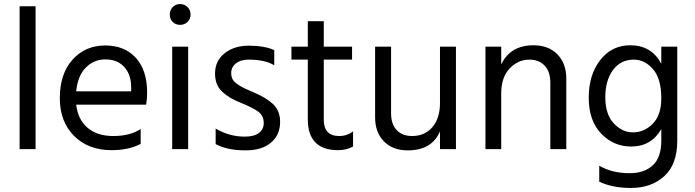

<svg xmlns="http://www.w3.org/2000/svg" viewBox="-20 -738 3438 950"><path d="M156 0H77V-707H156Z M676 -26Q617 5 532 5Q417 5 346.5 -65.5Q276 -136 276 -252Q276 -373 339 -443Q402 -513 501 -513Q596 -513 652 -452Q708 -391 708 -279Q708 -247 703 -220H357Q366 -145 414 -105Q462 -65 540 -65Q625 -65 676 -100ZM501 -444Q444 -444 404 -403Q364 -362 357 -286H629V-306Q629 -369 595 -406.5Q561 -444 501 -444Z M911 0H832V-507H911ZM908 -703Q923 -688 923 -666Q923 -644 908 -629.5Q893 -615 871 -615Q849 -615 834.5 -629.5Q820 -644 820 -666Q820 -688 834.5 -703Q849 -718 871 -718Q893 -718 908 -703Z M1366 -135Q1366 -70 1320.5 -32Q1275 6 1196 6Q1104 6 1047 -25V-102Q1114 -62 1191 -62Q1237 -62 1261 -80Q1285 -98 1285 -129Q1285 -165 1258.5 -185Q1232 -205 1170 -230Q1113 -252 1078.5 -285Q1044 -318 1044 -374Q1044 -437 1091.5 -474.5Q1139 -512 1210 -512Q1289 -512 1337 -490V-415Q1291 -443 1211 -443Q1171 -443 1147.5 -424.5Q1124 -406 1124 -377Q1124 -359 1131 -345.5Q1138 -332 1158.5 -319Q1179 -306 1188.5 -301.5Q1198 -297 1230 -283Q1294 -257 1330 -224Q1366 -191 1366 -135Z M1727 -13Q1694 5 1653 5Q1503 5 1503 -148V-443H1422V-507H1503V-633H1582V-507H1722V-443H1582V-146Q1582 -65 1658 -65Q1697 -65 1727 -88Z M2236 0H2157V-88Q2117 6 1998 6Q1923 6 1879.5 -38.5Q1836 -83 1836 -158V-507H1915V-178Q1915 -123 1943 -94Q1971 -65 2019 -65Q2082 -65 2119.5 -109Q2157 -153 2157 -228V-507H2236Z M2782 0H2703V-328Q2703 -384 2674.5 -413.5Q2646 -443 2600 -443Q2543 -443 2501.5 -399Q2460 -355 2460 -277V0H2382V-507H2460V-419Q2505 -514 2620 -514Q2694 -514 2738 -469Q2782 -424 2782 -349Z M3331 -41Q3331 75 3267 133.5Q3203 192 3102 192Q3010 192 2945 161V82Q3009 119 3095 119Q3168 119 3210 80Q3252 41 3252 -42V-99Q3202 -13 3103 -13Q3016 -13 2954.5 -77Q2893 -141 2893 -255Q2893 -368 2950 -441Q3007 -514 3099 -514Q3203 -514 3252 -423V-507H3331ZM2975 -257Q2975 -172 3017 -127.5Q3059 -83 3112 -83Q3167 -83 3209.5 -125.5Q3252 -168 3252 -252Q3252 -349 3211 -396Q3170 -443 3116 -443Q3051 -443 3013 -391.5Q2975 -340 2975 -257Z"/></svg>

Font: Hind Vadodara
Style: Regular
Weight: 400
Designer: Hitesh Malaviya
Foundry: Indian Type Foundry
Version: Version 1.001;PS 1.0;hotconv 1.0.86;makeotf.lib2.5.63406; tt